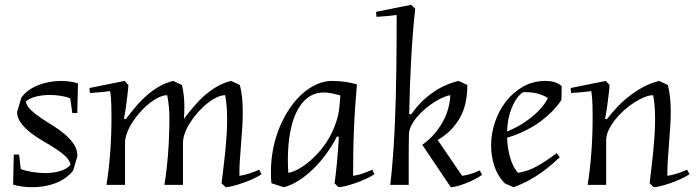

<svg xmlns="http://www.w3.org/2000/svg" viewBox="-20 -779 2935 809"><path d="M275.9 -364.7Q258.8 -371.6 236.1 -375.2Q213.4 -378.9 189.9 -378.9Q159.2 -378.9 131.6 -372.1Q104 -365.2 88.9 -351.1Q92.3 -332.5 109.6 -315.9Q127 -299.3 151.1 -283Q175.3 -266.6 202.6 -249.8Q230 -232.9 252.9 -213.6Q275.9 -194.3 291 -171.6Q306.2 -148.9 306.2 -121.1L288.1 -60.1Q272.9 -41 252.9 -27.6Q232.9 -14.2 210.4 -5.9Q188 2.4 163.8 6.1Q139.6 9.8 116.2 9.8Q94.2 9.8 74 7.1Q53.7 4.4 35.2 -1L38.1 -127.9H60.5L67.4 -66.9Q85.9 -59.6 113.5 -54.7Q141.1 -49.8 170.4 -49.8Q186.5 -49.8 202.4 -51.8Q218.3 -53.7 232.2 -57.9Q246.1 -62 257.8 -68.6Q269.5 -75.2 277.3 -85Q273.9 -103.5 256.3 -120.1Q238.8 -136.7 214.1 -152.6Q189.5 -168.5 161.6 -184.6Q133.8 -200.7 110.1 -219Q86.4 -237.3 69.8 -258.5Q53.2 -279.8 51.8 -306.2L69.8 -367.2Q81.5 -384.3 99.6 -397.5Q117.7 -410.6 140.1 -419.7Q162.6 -428.7 187.7 -433.3Q212.9 -438 237.8 -438Q256.3 -438 274.2 -435.5Q292 -433.1 308.6 -427.7L305.7 -302.7H284.7L275.9 -364.7Z M1082 -44.9Q1066.9 -34.7 1044.9 -24.7Q1022.9 -14.6 1000.7 -7.1Q978.5 0.5 959.2 5.1Q939.9 9.8 930.7 9.8L913.6 -6.8Q917.5 -38.6 921.6 -72.5Q925.8 -106.4 929.2 -140.6Q932.6 -174.8 934.8 -208.7Q937 -242.7 937 -274.9Q937 -302.7 935.1 -328.6Q933.1 -354.5 928.7 -377.9Q912.6 -377.9 893.1 -368.7Q873.5 -359.4 853.8 -343.8Q834 -328.1 815.4 -307.4Q796.9 -286.6 782.5 -264.4Q768.1 -242.2 759.5 -219.5Q751 -196.8 751 -176.8V0H672.9Q683.6 -67.9 688.7 -139.2Q693.8 -210.4 693.8 -285.2Q693.8 -309.1 691.2 -333.3Q688.5 -357.4 684.6 -377.9Q668.5 -377.9 648.9 -368.7Q629.4 -359.4 609.6 -343.8Q589.8 -328.1 571.3 -307.4Q552.7 -286.6 538.3 -264.4Q523.9 -242.2 515.4 -219.5Q506.8 -196.8 506.8 -176.8V0H428.7Q439.5 -67.9 444.6 -139.2Q449.7 -210.4 449.7 -285.2Q449.7 -311.5 449.2 -329.3Q448.7 -347.2 448 -359.6Q447.3 -372.1 446 -380.1Q444.8 -388.2 443.8 -395Q429.7 -393.1 414.6 -391.6Q401.9 -390.1 386.7 -389.2Q371.6 -388.2 358.9 -387.2L356.9 -408.2L504.9 -438L521 -420.9Q521 -417 520 -406.2Q519 -395.5 517.3 -381.3Q515.6 -367.2 513.7 -351.3Q511.7 -335.4 509.5 -321Q507.3 -306.6 505.4 -295.2Q503.4 -283.7 502 -278.8L509.8 -276.9Q531.7 -305.7 554 -331.8Q576.2 -357.9 600.6 -378.9Q625 -399.9 651.9 -415.3Q678.7 -430.7 710 -438L746.6 -420.9Q752 -398.4 754.4 -375.5Q756.8 -352.5 756.8 -330.1Q756.8 -316.9 756.3 -304Q755.9 -291 754.9 -278.3Q776.4 -306.6 798.6 -332.5Q820.8 -358.4 845 -379.2Q869.1 -399.9 896 -415.3Q922.9 -430.7 953.6 -438L990.7 -420.9Q997.6 -394.5 1000.2 -366Q1002.9 -337.4 1002.9 -307.1Q1002.9 -273.4 1000.5 -238.5Q998 -203.6 995.4 -169.2Q992.7 -134.8 990.5 -101.6Q988.3 -68.4 988.8 -38.1Q1005.4 -40.5 1026.9 -46.9Q1048.3 -53.2 1071.8 -64Z M1389.6 -6.8Q1391.6 -19 1394.3 -42.2Q1397 -65.4 1399.7 -93.3Q1402.3 -121.1 1404.5 -149.9Q1406.7 -178.7 1407.7 -202.1L1399.9 -204.1Q1380.4 -165.5 1354.2 -129.9Q1328.1 -94.2 1298.3 -65.7Q1268.6 -37.1 1237.1 -17.3Q1205.6 2.4 1175.8 9.8L1124 -6.8Q1122.1 -19 1121.8 -31Q1121.6 -43 1121.6 -55.2Q1121.6 -106.9 1131.6 -155.5Q1141.6 -204.1 1159.7 -246.6Q1177.7 -289.1 1201.9 -324.2Q1226.1 -359.4 1254.9 -384.8Q1283.7 -410.2 1315.2 -424.1Q1346.7 -438 1378.9 -438Q1394.5 -438 1408 -437Q1421.4 -436 1433.6 -434.3Q1445.8 -432.6 1458 -429.9Q1470.2 -427.2 1483.9 -423.8Q1479.5 -373.5 1476.3 -325.7Q1473.1 -277.8 1471.2 -230.2Q1469.2 -182.6 1468.5 -135Q1467.8 -87.4 1467.8 -38.1Q1501.5 -42.5 1548.8 -64L1557.6 -44.9Q1542.5 -34.7 1520.5 -24.7Q1498.5 -14.6 1476.3 -7.1Q1454.1 0.5 1435.1 5.1Q1416 9.8 1406.7 9.8ZM1414.1 -377Q1398.9 -381.3 1379.9 -385.3Q1360.8 -389.2 1343.8 -389.2Q1306.2 -389.2 1277.8 -368.2Q1249.5 -347.2 1230.7 -309.8Q1211.9 -272.5 1202.4 -220.2Q1192.9 -168 1192.9 -106Q1192.9 -92.3 1193.4 -78.6Q1193.8 -64.9 1194.8 -50.8Q1209.5 -52.7 1230.7 -63.2Q1252 -73.7 1275.1 -92Q1298.3 -110.4 1321.8 -136Q1345.2 -161.6 1364.3 -193.8Q1383.3 -226.1 1396.2 -264.2Q1409.2 -302.2 1411.6 -345.2Z M1712.4 -296.9Q1748.5 -349.1 1799.1 -386Q1849.6 -422.9 1912.1 -438L1949.2 -420.9Q1949.2 -388.7 1943.8 -356.9Q1938.5 -325.2 1924.6 -295.7Q1910.6 -266.1 1886.5 -239Q1862.3 -211.9 1824.2 -189L1927.2 -38.1Q1943.8 -40.5 1960.9 -45.4Q1978 -50.3 2001.5 -61L2011.2 -42Q1996.1 -31.7 1977.3 -22.2Q1958.5 -12.7 1939.7 -5.6Q1920.9 1.5 1904.8 5.6Q1888.7 9.8 1879.4 9.8L1759.3 -168.9Q1789.1 -189.9 1810.8 -215.6Q1832.5 -241.2 1847.2 -268.6Q1861.8 -295.9 1869.1 -324Q1876.5 -352.1 1877.4 -377.9Q1865.7 -376.5 1848.1 -369.1Q1830.6 -361.8 1811.3 -349.6Q1792 -337.4 1772.7 -321.3Q1753.4 -305.2 1738 -287.1Q1722.7 -269 1712.9 -249.8Q1703.1 -230.5 1703.1 -211.9Q1702.6 -196.3 1702.4 -170.9Q1702.1 -145.5 1702.1 -116.2Q1702.1 -86.9 1702.1 -56.6Q1702.1 -26.4 1702.1 0H1624.5Q1630.9 -55.2 1635.5 -116.5Q1640.1 -177.7 1643.1 -241.5Q1646 -305.2 1647.7 -369.4Q1649.4 -433.6 1650.1 -494.9Q1650.9 -556.2 1651.1 -612.3Q1651.4 -668.5 1651.4 -715.8Q1637.2 -713.9 1622.1 -712.4Q1609.4 -710.9 1594.2 -710Q1579.1 -709 1566.4 -708L1564.5 -729L1712.4 -758.8L1729.5 -742.2Q1718.3 -639.2 1712.4 -529.1Q1706.5 -418.9 1704.1 -298.8L1712.4 -296.9Z M2345.7 -357.9Q2324.7 -325.7 2292 -295.9Q2277.8 -283.2 2260.3 -269.5Q2242.7 -255.9 2220.7 -243.2Q2198.7 -230.5 2172.9 -219Q2147 -207.5 2116.7 -198.7Q2118.2 -156.2 2128.9 -116.9Q2139.6 -77.6 2162.6 -50.8Q2204.1 -57.1 2242.7 -78.6Q2281.2 -100.1 2325.7 -133.8L2338.4 -116.2Q2325.2 -104 2306.6 -87.6Q2288.1 -71.3 2263.7 -53.7Q2239.3 -36.1 2209.2 -19.5Q2179.2 -2.9 2143.6 9.8L2106.4 -6.8Q2075.7 -39.1 2062.5 -80.8Q2049.3 -122.6 2049.3 -167Q2049.3 -216.8 2065.9 -265.4Q2082.5 -314 2112.5 -352.3Q2142.6 -390.6 2184.6 -414.3Q2226.6 -438 2277.3 -438Q2285.2 -438 2294.2 -437.3Q2303.2 -436.5 2312.3 -434.1Q2321.3 -431.6 2330.3 -427.5Q2339.4 -423.3 2346.7 -416ZM2288.6 -366.2Q2266.6 -379.4 2243.9 -385Q2221.2 -390.6 2196.3 -390.6Q2192.9 -390.6 2189.7 -390.6Q2186.5 -390.6 2182.6 -390.1Q2167 -378.4 2155 -360.6Q2143.1 -342.8 2134.8 -321Q2126.5 -299.3 2121.8 -274.7Q2117.2 -250 2116.7 -224.6Q2169.4 -247.6 2202.9 -272.5Q2236.3 -297.4 2255.4 -318.4Q2277.8 -342.8 2288.6 -366.2Z M2885.3 -44.9Q2870.1 -34.7 2848.1 -24.7Q2826.2 -14.6 2804 -7.1Q2781.7 0.5 2762.7 5.1Q2743.7 9.8 2734.4 9.8L2717.3 -6.8Q2720.7 -38.6 2724.9 -72.5Q2729 -106.4 2732.4 -140.6Q2735.8 -174.8 2738 -208.7Q2740.2 -242.7 2740.2 -274.9Q2740.2 -302.7 2738.5 -328.6Q2736.8 -354.5 2731.9 -377.9Q2715.8 -377.9 2694.8 -369.4Q2673.8 -360.8 2651.9 -346.7Q2629.9 -332.5 2608.6 -313.5Q2587.4 -294.4 2571 -273.4Q2554.7 -252.4 2544.4 -230.7Q2534.2 -209 2534.2 -189V0H2456.1Q2466.8 -67.9 2471.9 -139.2Q2477.1 -210.4 2477.1 -285.2Q2477.1 -311.5 2476.6 -329.3Q2476.1 -347.2 2475.3 -359.6Q2474.6 -372.1 2473.4 -380.1Q2472.2 -388.2 2471.2 -395Q2457 -393.1 2441.9 -391.6Q2429.2 -390.1 2414.1 -389.2Q2398.9 -388.2 2386.2 -387.2L2384.3 -408.2L2532.2 -438L2548.3 -420.9Q2548.3 -417 2547.4 -406.2Q2546.4 -395.5 2544.7 -381.3Q2543 -367.2 2541 -351.3Q2539.1 -335.4 2536.9 -321Q2534.7 -306.6 2532.7 -295.2Q2530.8 -283.7 2529.3 -278.8L2537.1 -276.9Q2559.1 -305.7 2584.5 -331.8Q2609.9 -357.9 2637.9 -378.9Q2666 -399.9 2696 -415.3Q2726.1 -430.7 2757.3 -438L2793.9 -420.9Q2800.8 -394.5 2803.5 -366Q2806.2 -337.4 2806.2 -307.1Q2806.2 -273.4 2803.7 -238.5Q2801.3 -203.6 2798.6 -169.2Q2795.9 -134.8 2793.7 -101.6Q2791.5 -68.4 2792 -38.1Q2808.6 -40.5 2830.1 -46.9Q2851.6 -53.2 2875 -64Z"/></svg>

Font: Simonetta
Style: Italic
Weight: 400
Italic angle: -2°
Designer: Gayaneh Bagdasaryan
Foundry: BrownFox
Version: Version 1.001